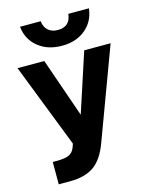

<svg xmlns="http://www.w3.org/2000/svg" viewBox="-130 -798 822 1054"><g transform="rotate(-15 281.0 -271.0)"><path d="M480 -716Q472 -643.5 419.2 -599.5Q366.5 -555.5 285.5 -555.5Q203.5 -555.5 149.8 -599.5Q96 -643.5 88.5 -716H206Q209.5 -682 230.5 -663.5Q251.5 -645 285.5 -645Q355.5 -645 363 -716ZM70 47.5H92Q137.5 47.5 160.5 37.8Q183.5 28 194 3L203 -21L16.5 -500H168.5L285.5 -163.5L395.5 -500H545.5L354 15.5Q322 103 270.5 138.8Q219 174.5 134 174.5H70Z"/></g></svg>

Font: Overused Grotesk
Style: Bold
Weight: 710
Version: Version 0.004